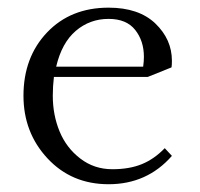

<svg xmlns="http://www.w3.org/2000/svg" viewBox="-20 -472 519 499"><path d="M41 -223.1Q41 -323.2 102.3 -387.7Q163.6 -452.1 262.2 -452.1Q340.8 -452.1 383.8 -410.9Q426.8 -369.6 426.8 -314Q426.8 -302.7 425.8 -296.9L363.8 -272H120.1Q117.2 -247.6 117.2 -223.1Q117.2 -173.3 134.8 -130.6Q152.3 -87.9 188.5 -60.1Q224.6 -32.2 272 -32.2Q316.4 -32.2 348.6 -45.4Q380.9 -58.6 408.2 -86.9L426.8 -66.9Q362.3 6.8 262.2 6.8Q166 6.8 103.5 -60.3Q41 -127.4 41 -223.1ZM126 -298.8H352.1Q354 -312.5 354 -324.2Q354 -365.7 331.3 -394.3Q308.6 -422.9 262.2 -422.9Q213.4 -422.9 177 -391.8Q140.6 -360.8 126 -298.8Z"/></svg>

Font: Dihjauti S
Style: Regular
Weight: 400
Designer: T. Christopher White
Version: Version 3.0.0